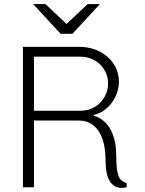

<svg xmlns="http://www.w3.org/2000/svg" viewBox="-20 -915 710 938"><path d="M142 -895 276 -750H334L468 -895H408L305 -798L202 -895ZM599 -1V-20C574 -32 548 -30 548 -153C548 -332 438 -349 438 -349V-354C508 -367 561 -443 561 -516C561 -619 468 -686 371 -686H92V0H146V-326H367C399 -326 496 -313 496 -127C496 -15 543 3 574 3C588 3 599 -1 599 -1ZM374 -374H146V-638H374C448 -638 508 -581 508 -507C508 -433 448 -374 374 -374Z"/></svg>

Font: Chivo Light
Style: Regular
Weight: 300
Designer: Hector Gatti
Foundry: Omnibus-Type
Version: Version 1.003;PS 001.003;hotconv 1.0.70;makeotf.lib2.5.58329